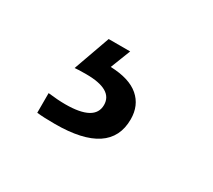

<svg xmlns="http://www.w3.org/2000/svg" viewBox="-58 -96 449 405"><g transform="rotate(30 166.5 106.0)"><path d="M235.8 123.5Q235.8 211.9 102.1 211.9Q74.2 211.9 58.1 210V162.1Q82 165 100.1 165Q171.9 165 171.9 125.5Q171.9 87.9 106.9 87.9Q85.9 87.9 79.1 88.9L110.8 0H163.1L144 48.8Q189.9 50.3 212.9 70.1Q235.8 89.8 235.8 123.5Z"/></g></svg>

Font: Arial
Style: Regular
Weight: 400
Designer: Steve Matteson
Foundry: Ascender Corporation
Version: Version 2.00.3